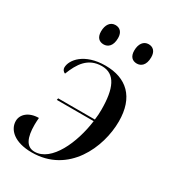

<svg xmlns="http://www.w3.org/2000/svg" viewBox="-183 -843 854 952"><g transform="rotate(30 243.5 -367.5)"><path d="M381 -632C404 -632 428 -648 428 -695C428 -729 410 -745 385 -745C356 -745 338 -720 338 -682C338 -648 355 -632 381 -632ZM191 -632C214 -632 238 -648 238 -695C238 -729 220 -745 195 -745C166 -745 148 -720 148 -682C148 -648 165 -632 191 -632ZM128 -278H339C322 -147 257 0 160 0C112 0 94 -45 94 -116C94 -129 95 -144 96 -156C39 -156 4 -124 4 -86C4 -37 50 10 150 10C360 10 448 -191 448 -339C448 -478 373 -546 253 -546C133 -546 80 -480 80 -436C80 -425 87 -415 98 -411C124 -478 159 -535 239 -535C315 -535 344 -466 344 -347C344 -328 343 -308 340 -288H130Z"/></g></svg>

Font: Noto Serif Display
Style: Italic
Weight: 400
Italic angle: -12°
Designer: Monotype Design Team
Foundry: Monotype Imaging Inc.
Version: Version 2.009